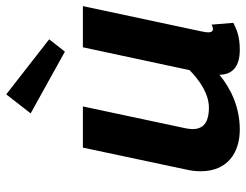

<svg xmlns="http://www.w3.org/2000/svg" viewBox="-108 -680 797 622"><g transform="rotate(-90 291.0 -369.5)"><path d="M234.2 -669.2 434.2 -558.3 474.2 -609.2 295.8 -748.3ZM448.3 -500 374.2 -154.2C340 -120.8 296.7 -91.7 252.5 -91.7C215.8 -91.7 183.3 -102.5 183.3 -144.2C183.3 -150.8 184.2 -158.3 185.8 -166.7L256.7 -500H123.3L52.5 -166.7C48.3 -149.2 46.7 -132.5 46.7 -118.3C46.7 -31.7 106.7 8.3 181.7 8.3C259.2 8.3 318.3 -24.2 359.2 -57.5C360 -16.7 384.2 8.3 440 8.3C487.5 8.3 507.5 -3.3 527.5 -12.5L521.7 -83.3C521.7 -83.3 511.7 -76.7 504.2 -79.2C499.2 -80.8 496.7 -85 496.7 -93.3C496.7 -98.3 497.5 -105.8 500 -116.7L581.7 -500Z"/></g></svg>

Font: BoonHome
Style: Bold Oblique
Weight: 700
Italic angle: -12°
Designer: Sungsit Sawaiwan
Foundry: Sungsit Sawaiwan
Version: Version 0.2